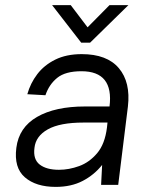

<svg xmlns="http://www.w3.org/2000/svg" viewBox="-20 -723 582 752"><path d="M298 -556 184 -703H257L323 -616L409 -703H483L333 -556ZM198 9Q121 9 77.5 -28.5Q34 -66 44 -144Q54 -224 125 -265Q196 -306 313 -306H409Q426 -444 299 -444Q236 -444 204 -418Q172 -392 158 -350L87 -354Q99 -397 126 -432.5Q153 -468 196.5 -489.5Q240 -511 300 -511Q399 -511 445.5 -456Q492 -401 481 -306L443 1H376L380 -77Q349 -38 304 -14.5Q259 9 198 9ZM211 -58Q250 -58 290 -72.5Q330 -87 360.5 -123Q391 -159 399 -224L401 -243H307Q215 -243 167.5 -216.5Q120 -190 115 -144Q109 -99 135.5 -78.5Q162 -58 211 -58Z"/></svg>

Font: Haskoy
Style: Italic
Weight: 400
Designer: Ertekin Erdin
Foundry: Ertekin Erdin
Version: Version 2.000; ttfautohint (v1.8.4.7-5d5b)